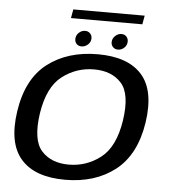

<svg xmlns="http://www.w3.org/2000/svg" viewBox="-55 -848 809 903"><g transform="rotate(5 349.0 -396.0)"><path d="M285 4.5Q427 4.5 521.5 -69.2Q616 -143 639.5 -297Q662 -449.5 596.2 -523.2Q530.5 -597 388.5 -597Q246 -597 151.2 -524.2Q56.5 -451.5 33.5 -297Q11 -145 76.8 -70.2Q142.5 4.5 285 4.5ZM296.5 -68Q213 -68 167.5 -118.8Q122 -169.5 140.5 -296.5Q160 -422.5 226.8 -473.5Q293.5 -524.5 377 -524.5Q460 -524.5 505.8 -474Q551.5 -423.5 532.5 -296.5Q513 -170.5 446.2 -119.2Q379.5 -68 296.5 -68ZM308 -627Q324.5 -627 338 -639.2Q351.5 -651.5 351.5 -669Q351.5 -683 342.2 -692.2Q333 -701.5 319 -701.5Q302.5 -701.5 289.2 -689Q276 -676.5 276 -659Q276 -645 284.8 -636Q293.5 -627 308 -627ZM479.5 -627Q496.5 -627 509.5 -639.2Q522.5 -651.5 522.5 -669Q522.5 -683 513.8 -692.2Q505 -701.5 490.5 -701.5Q474 -701.5 460.8 -689Q447.5 -676.5 447.5 -659Q447.5 -645 456.8 -636Q466 -627 479.5 -627ZM247 -755.5H584L591.5 -797H254.5Z"/></g></svg>

Font: Anybody SemiExpanded
Style: Italic
Weight: 400
Width: 6
Italic angle: -10°
Version: Version 1.113;gftools[0.9.25]